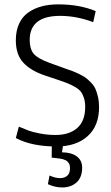

<svg xmlns="http://www.w3.org/2000/svg" viewBox="-20 -655 502 865"><path d="M259.3 31.2Q301.8 31.7 325.9 49.6Q350.1 67.4 350.1 100.6Q350.1 144 325 166.7Q299.8 189.5 260.3 189.5Q228 189.5 195.8 174.8L203.1 135.7Q229 147.5 250.5 147.5Q271 147.5 283.2 136.5Q295.4 125.5 295.4 103Q295.4 95.7 294.2 89.8Q293 84 289.6 79.6Q286.1 75.2 283.2 72Q280.3 68.8 274.2 66.4Q268.1 64 264.2 62.5Q260.3 61 252 59.8Q243.7 58.6 239.7 58.1Q235.8 57.6 226.1 56.6Q216.3 55.7 212.9 55.2L213.4 -1.5H264.2ZM399.9 -555.2Q324.7 -583.5 251 -583.5Q113.8 -583.5 113.8 -474.6Q113.8 -434.6 131.8 -412.8Q149.9 -391.1 203.6 -371.6L259.3 -351.6Q264.6 -349.6 275.4 -345.7Q296.9 -338.4 307.9 -334.2Q318.8 -330.1 337.6 -321Q356.4 -312 366.7 -304.2Q377 -296.4 390.1 -283Q403.3 -269.5 409.9 -254.6Q416.5 -239.7 421.4 -218.5Q426.3 -197.3 426.3 -172.4Q426.3 -87.4 374.5 -41.3Q322.8 4.9 234.9 4.9Q122.1 4.9 51.3 -33.2L64.9 -84.5Q91.3 -73.2 108.2 -66.9Q125 -60.5 159.4 -53.7Q193.8 -46.9 230 -46.9Q292.5 -46.9 328.1 -78.4Q363.8 -109.9 363.8 -173.3Q363.8 -195.8 358.4 -212.9Q353 -230 344.7 -241.2Q336.4 -252.4 319.3 -262.5Q302.2 -272.5 286.6 -278.8Q271 -285.2 243.7 -294.4L183.6 -314.5Q118.2 -336.4 84.7 -373Q51.3 -409.7 51.3 -473.1Q51.3 -516.6 66.2 -548.6Q81.1 -580.6 107.9 -599.1Q134.8 -617.7 168.2 -626.5Q201.7 -635.3 242.7 -635.3Q337.9 -635.3 411.1 -605Z"/></svg>

Font: Anaheim
Style: Regular
Weight: 400
Designer: vernon adams
Foundry: vernon adams
Version: Version 1.002; ttfautohint (v0.93.5-3d13) -l 8 -r 50 -G 200 